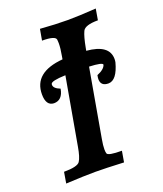

<svg xmlns="http://www.w3.org/2000/svg" viewBox="-133 -791 753 889"><g transform="rotate(-20 243.0 -346.5)"><path d="M39.1 10.7 48.3 -43.9Q114.7 -43.9 127.4 -63Q140.1 -82 148.4 -130.9L207 -461.9Q136.2 -459.5 133.8 -445.3L133.3 -441.4Q133.3 -423.3 165 -411.1Q155.8 -357.9 113.3 -357.9Q74.7 -359.4 74.7 -415.5Q74.7 -523.4 219.7 -535.6L222.2 -550.3Q229 -586.4 229 -612.3Q229 -621.1 228 -629.4Q225.6 -649.4 160.2 -649.4L169.9 -704.1Q246.6 -698.2 305.7 -698.2Q357.4 -698.2 444.8 -704.1L435.5 -649.4Q371.6 -649.4 360.1 -625.2Q348.6 -601.1 338.9 -548.3L336.4 -535.2Q446.8 -525.9 446.8 -454.6Q446.8 -447.3 445.3 -439Q423.8 -358.4 382.3 -357.9Q344.2 -357.9 344.2 -392.6Q344.2 -398.9 346.7 -411.6Q383.8 -426.8 389.6 -447.8Q389.6 -459 323.7 -461.9L264.6 -126Q259.3 -96.7 259.3 -77.6Q259.3 -64.5 261.7 -57.1Q265.6 -43.9 333.5 -43.9L324.2 10.3Q231 5.9 184.6 5.9Q130.4 5.9 39.1 10.7Z"/></g></svg>

Font: Kelvinch
Style: Bold Italic
Weight: 700
Italic angle: -10°
Designer: Paul James Miller
Foundry: High-Logic / Made with FontCreator
Version: Version 3.30 September 23, 2016